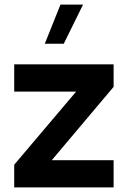

<svg xmlns="http://www.w3.org/2000/svg" viewBox="-20 -811 556 831"><path d="M241.7 -791H339.4L255.9 -621.6H173.8ZM41.5 -414.6V-532.7H471.7V-435.1L204.1 -117.7H471.7V0H41.5V-98.1L309.6 -414.6Z"/></svg>

Font: Estedad-FD Bold
Style: Regular
Weight: 700
Designer: Amin Abedi
Version: Version 7.3